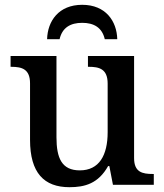

<svg xmlns="http://www.w3.org/2000/svg" viewBox="-20 -769 684 799"><path d="M176 -606H228C239 -654 273 -674 322 -674C371 -674 405 -654 416 -606H468C466 -681 420 -749 322 -749C224 -749 178 -681 176 -606ZM269 10C333 10 389 -5 430 -78H435L450 0H620V-45H616C573 -45 538 -52 538 -111V-536H346V-491H349C392 -491 428 -483 428 -421V-219C428 -123 393 -60 312 -60C237 -60 215 -111 215 -198V-536H24V-491H27C72 -491 105 -481 105 -422V-187C105 -50 163 10 269 10Z"/></svg>

Font: Noto Serif Thai Medium
Style: Regular
Weight: 500
Designer: Monotype Design Team
Foundry: Monotype Imaging Inc.
Version: Version 1.901;PS 001.901;hotconv 1.0.88;makeotf.lib2.5.64775